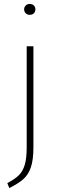

<svg xmlns="http://www.w3.org/2000/svg" viewBox="-20 -754 302 971"><path d="M149 -10Q149 55 136 92.5Q123 130 98 152Q73 174 27 197L17 172Q55 152 75 132.5Q95 113 105 80Q115 47 115 -10V-520H149ZM159 -707Q159 -695 151.5 -687Q144 -679 130 -679Q118 -679 110 -687Q102 -695 102 -707Q102 -718 110 -726Q118 -734 130 -734Q144 -734 151.5 -726Q159 -718 159 -707Z"/></svg>

Font: FiraGO UltraLight
Style: Regular
Weight: 200
Designer: bBox Type
Foundry: bBox Type GmbH
Version: Version 1.001